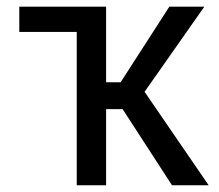

<svg xmlns="http://www.w3.org/2000/svg" viewBox="-20 -548 647 568"><path d="M342.8 -225.1H293.9V0H207V-453.6H37.1V-528.3H293.9V-304.7H336.9L481 -528.3H584.5L407.7 -276.4L597.2 0H488.8Z"/></svg>

Font: MAUL Condensed
Style: Condensed Regular
Weight: 400
Designer: MAUL
Version: Version 1.0; 2020; ttfautohint (v1.8.3)